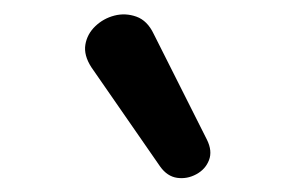

<svg xmlns="http://www.w3.org/2000/svg" viewBox="-20 -795 417 271"><path d="M206 -560 109 -700Q98 -717 100.5 -732Q103 -747 114.5 -758Q126 -769 141.5 -773Q157 -777 172.5 -771.5Q188 -766 197 -747L272 -598Q280 -582 275 -569Q270 -556 257 -549Q244 -542 230 -544Q216 -546 206 -560Z"/></svg>

Font: Nunito
Style: Bold
Weight: 700
Designer: Vernon Adams
Foundry: Vernon Adams
Version: Version 3.602